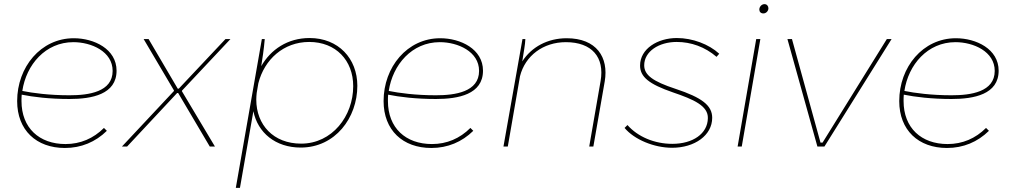

<svg xmlns="http://www.w3.org/2000/svg" viewBox="-20 -709 4902 929"><path d="M294 7C373 7 442 -22 497 -76L483 -90C432 -39 369 -12 297 -12C170 -12 84 -90 84 -220C84 -230 84 -241 85 -251C139 -240 219 -230 316 -230C424 -230 544 -252 544 -367C544 -472 435 -524 337 -524C177 -524 63 -384 63 -220C63 -79 156 7 294 7ZM88 -269C107 -396 200 -505 335 -505C422 -505 525 -460 525 -366C525 -264 409 -248 316 -248C218 -248 137 -259 88 -269Z M570 0H595L837 -259H842L995 0H1020L860 -268L861 -271L1095 -520H1071L845 -280H840L699 -520H675L822 -271L821 -268Z M1121 200H1141L1206 -171C1227 -67 1313 5 1435 5C1602 5 1709 -139 1709 -294C1709 -426 1617 -525 1478 -525C1371 -525 1290 -469 1244 -389C1249 -420 1257 -471 1261 -520H1247ZM1437 -14C1303 -14 1220 -105 1220 -227C1220 -238 1221 -248 1222 -259L1230 -306C1259 -421 1352 -506 1476 -506C1605 -506 1689 -417 1689 -292C1689 -147 1587 -14 1437 -14Z M2067 7C2146 7 2215 -22 2270 -76L2256 -90C2205 -39 2142 -12 2070 -12C1943 -12 1857 -90 1857 -220C1857 -230 1857 -241 1858 -251C1912 -240 1992 -230 2089 -230C2197 -230 2317 -252 2317 -367C2317 -472 2208 -524 2110 -524C1950 -524 1836 -384 1836 -220C1836 -79 1929 7 2067 7ZM1861 -269C1880 -396 1973 -505 2108 -505C2195 -505 2298 -460 2298 -366C2298 -264 2182 -248 2089 -248C1991 -248 1910 -259 1861 -269Z M2416 0H2437L2496 -340C2521 -440 2609 -505 2718 -505C2844 -505 2906 -432 2886 -317L2831 0H2851L2906 -315C2926 -432 2866 -524 2722 -524C2630 -524 2552 -482 2507 -412C2514 -458 2521 -493 2522 -520H2508Z M3232 6C3341 6 3426 -54 3426 -139C3426 -199 3376 -237 3249 -279C3139 -315 3097 -346 3097 -393C3097 -460 3168 -506 3254 -506C3324 -506 3391 -482 3447 -434L3460 -449C3410 -495 3331 -525 3255 -525C3162 -525 3077 -473 3077 -392C3077 -337 3120 -302 3236 -262C3336 -228 3407 -197 3405 -137C3404 -62 3332 -13 3233 -13C3147 -13 3066 -47 3016 -104L3002 -90C3049 -34 3144 6 3232 6Z M3549 0H3569L3659 -520H3639ZM3674 -644C3686 -644 3698 -655 3698 -669C3698 -679 3691 -689 3679 -689C3665 -689 3654 -676 3654 -663C3654 -652 3661 -644 3674 -644Z M3935 0H3969L4294 -520H4271L3960 -19H3950L3812 -520H3790Z M4562 7C4641 7 4710 -22 4765 -76L4751 -90C4700 -39 4637 -12 4565 -12C4438 -12 4352 -90 4352 -220C4352 -230 4352 -241 4353 -251C4407 -240 4487 -230 4584 -230C4692 -230 4812 -252 4812 -367C4812 -472 4703 -524 4605 -524C4445 -524 4331 -384 4331 -220C4331 -79 4424 7 4562 7ZM4356 -269C4375 -396 4468 -505 4603 -505C4690 -505 4793 -460 4793 -366C4793 -264 4677 -248 4584 -248C4486 -248 4405 -259 4356 -269Z"/></svg>

Font: Fixel Display Thin
Style: Italic
Weight: 100
Italic angle: -10°
Designer: AlfaBravo + MacPaw
Foundry: Kyrylo Tkachov, Marchela Mozhyna, Serhii Makarenko, Maria Weinstein, Zakhar Kryvoshyya
Version: Version 1.210;Glyphs 3.2 (3217)